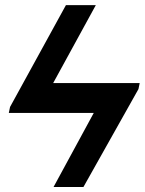

<svg xmlns="http://www.w3.org/2000/svg" viewBox="-20 -745 577 765"><path d="M531.7 -390.1 312.5 0H193.4L353.5 -294.9H15.1L20 -318.8L242.7 -724.6H361.8L191.9 -414.1H536.6Z"/></svg>

Font: Arimo
Style: Italic
Weight: 400
Italic angle: -12°
Designer: Steve Matteson
Foundry: Monotype Imaging Inc.
Version: Version 1.33